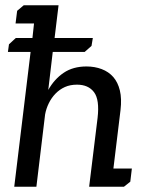

<svg xmlns="http://www.w3.org/2000/svg" viewBox="-20 -708 550 728"><path d="M45 -667 70 -688H202L187 -564H332L327 -534L301 -511H180L163 -367Q186 -408 221.5 -432Q257 -456 308 -456Q339 -456 365.5 -446Q392 -436 409.5 -416Q427 -396 434.5 -365Q442 -334 437 -291L410 -69H480L474 -19L450 0H318L350 -261Q358 -330 336.5 -358.5Q315 -387 272 -387Q246 -387 226 -378Q206 -369 190.5 -353Q175 -337 165 -316.5Q155 -296 151 -274L118 0H34L96 -511H10L14 -540L40 -564H103L109 -619H39Z"/></svg>

Font: Zilla Slab Medium
Style: Regular
Weight: 500
Designer: Typotheque.com
Foundry: Typotheque type foundry
Version: Version 1.1; 2017